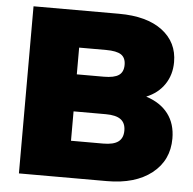

<svg xmlns="http://www.w3.org/2000/svg" viewBox="-51 -756 810 807"><g transform="rotate(5 354.0 -352.5)"><path d="M58.1 0V-705.1H418.9Q536.1 -705.1 601.6 -655.8Q667 -606.4 667 -522.9Q667 -469.2 639.6 -428.7Q612.3 -388.2 563 -368.2Q624 -348.6 656 -306.4Q688 -264.2 688 -202.1Q688 -109.9 618.2 -54.9Q548.3 0 429.2 0ZM264.2 -436H377.9Q421.9 -436 441.4 -449.5Q460.9 -462.9 460.9 -493.2Q460.9 -522.9 441.7 -535.9Q422.4 -548.8 377.9 -548.8H264.2ZM264.2 -155.8H399.9Q443.4 -155.8 463.6 -170.9Q483.9 -186 483.9 -217.8Q483.9 -249.5 463.6 -264.6Q443.4 -279.8 399.9 -279.8H264.2Z"/></g></svg>

Font: Mulish ExtraBlack
Style: Regular
Weight: 1000
Designer: Vernon Adams
Foundry: Vernon Adams
Version: Version 3.603; ttfautohint (v1.8.3)